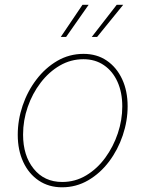

<svg xmlns="http://www.w3.org/2000/svg" viewBox="-20 -777 612 808"><path d="M241.2 11.2Q185.1 11.2 143.1 -17.1Q101.1 -45.4 77.9 -95.2Q54.7 -145 54.7 -210Q54.7 -272 75.2 -332.5Q95.7 -393.1 133.1 -442.1Q170.4 -491.2 220.9 -520.8Q271.5 -550.3 331.5 -550.3Q387.7 -550.3 429.2 -522Q470.7 -493.7 493.9 -444.1Q517.1 -394.5 517.1 -329.6Q517.1 -268.1 496.6 -207.3Q476.1 -146.5 439 -97.2Q401.9 -47.9 351.3 -18.3Q300.8 11.2 241.2 11.2ZM241.7 -11.2Q296.9 -11.2 343 -39.1Q389.2 -66.9 423.1 -113.3Q457 -159.7 475.8 -215.8Q494.6 -272 494.6 -329.1Q494.6 -387.7 474.6 -432.4Q454.6 -477.1 417.7 -502.4Q380.9 -527.8 331.1 -527.8Q277.8 -527.8 231.9 -501.2Q186 -474.6 151.1 -429Q116.2 -383.3 96.7 -326.9Q77.1 -270.5 77.1 -210.4Q77.1 -122.1 121.8 -66.7Q166.5 -11.2 241.7 -11.2ZM258.3 -621.6H235.8L327.1 -756.8H353ZM388.7 -621.6H366.2L471.2 -756.8H498.5Z"/></svg>

Font: Inter 16pt Thin
Style: Italic
Weight: 250
Italic angle: -9.3988°
Version: Version 4.001;git-66647c0bb